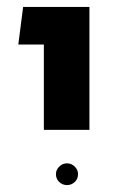

<svg xmlns="http://www.w3.org/2000/svg" viewBox="-20 -620 346 556"><path d="M107 -244V-491H33L47 -600H239V-244ZM174 -84Q161 -84 151.5 -93Q142 -102 142 -116Q142 -128 151.5 -137.5Q161 -147 174 -147Q187 -147 196.5 -137.5Q206 -128 206 -116Q206 -102 196.5 -93Q187 -84 174 -84Z"/></svg>

Font: Noto Sans Hebrew Condensed SemiBold
Style: Regular
Weight: 600
Width: 3
Designer: Ben Nathan
Foundry: Google LLC
Version: Version 3.001; ttfautohint (v1.8.4.7-5d5b)